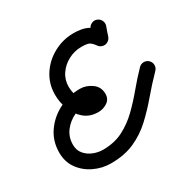

<svg xmlns="http://www.w3.org/2000/svg" viewBox="-142 -732 912 912"><g transform="rotate(-30 314.0 -276.5)"><path d="M451 -565Q456 -579 470 -586Q484 -593 498 -588Q513 -583 520 -569Q527 -555 522 -540Q517 -528 513 -515.5Q509 -503 505 -491Q499 -476 485.5 -469Q472 -462 457 -467Q442 -472 435.5 -486Q429 -500 434 -515Q438 -527 442 -539.5Q446 -552 451 -565Q451 -565 451 -565Q451 -565 451 -565ZM499 -525Q508 -513 506 -497.5Q504 -482 492 -473Q479 -463 464 -465.5Q449 -468 439 -480Q424 -501 412 -507Q400 -513 370 -513Q332 -513 298.5 -495.5Q265 -478 244 -447.5Q223 -417 223 -378Q223 -359 229 -336Q235 -313 248.5 -296Q262 -279 286 -279Q295 -279 289.5 -277Q284 -275 283 -265Q283 -266 283 -263Q283 -265 275 -267Q267 -269 264 -269Q225 -269 188 -252Q151 -235 127 -203.5Q103 -172 103 -130Q103 -100 120 -79.5Q137 -59 163 -48.5Q189 -38 216 -38Q278 -38 326 -62.5Q374 -87 413.5 -125.5Q453 -164 489.5 -208Q526 -252 564 -291Q564 -291 564 -291Q564 -291 564 -291Q575 -302 590.5 -302Q606 -302 617 -291Q628 -280 628 -264.5Q628 -249 617 -238Q572 -192 531.5 -144Q491 -96 446.5 -54.5Q402 -13 346.5 12Q291 37 216 37Q169 37 125.5 16.5Q82 -4 55 -41.5Q28 -79 28 -130Q28 -193 62 -241.5Q96 -290 150 -317Q204 -344 264 -344Q298 -344 328 -322.5Q358 -301 358 -263Q358 -234 335.5 -219Q313 -204 286 -204Q240 -204 209 -230.5Q178 -257 163 -297Q148 -337 148 -378Q148 -438 179 -485.5Q210 -533 261 -560.5Q312 -588 370 -588Q416 -588 444 -574.5Q472 -561 499 -525Q499 -525 499 -525Q499 -525 499 -525Z"/></g></svg>

Font: FRB American Cursive Guidelines Extrabold
Style: Bold Italic
Weight: 800
Italic angle: -25°
Version: Version 2.0;Modular Font Editor K font №1